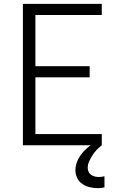

<svg xmlns="http://www.w3.org/2000/svg" viewBox="-20 -755 640 998"><path d="M99 0V-735H509V-677H164V-411H446V-353H164V-58H509V0ZM488 223Q467 223 446.5 218Q426 213 408.5 201.5Q391 190 381.5 170.5Q372 151 372 130Q372 102 384.5 76.5Q397 51 416.5 30.5Q436 10 459.5 -5.5Q483 -21 509 -33V0Q495 11 482.5 24Q470 37 460.5 52Q451 67 443.5 83.5Q436 100 436 118Q436 128 440.5 138Q445 148 454 154Q463 160 473 162.5Q483 165 494 165Q501 165 508.5 164Q516 163 523 161V219Q515 221 506 222Q497 223 488 223Z"/></svg>

Font: Iosevka Aile Custom Light
Style: Regular
Weight: 300
Designer: Belleve Invis
Foundry: Belleve Invis
Version: Version 17.0.2; ttfautohint (v1.8.3)